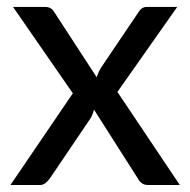

<svg xmlns="http://www.w3.org/2000/svg" viewBox="-20 -527 542 547"><path d="M107.9 -507.3Q126 -507.3 133.8 -493.7L255.4 -307.1Q261.7 -325.2 269 -335.9L374.5 -492.2Q383.8 -507.3 397.9 -507.3H484.9L314.5 -265.1L492.2 0H400.9Q382.3 0 372.1 -19.5L248 -214.4Q241.7 -193.8 236.3 -187.5L122.6 -19.5Q108.4 0 95.2 0H9.8L187.5 -261.2L17.1 -507.3Z"/></svg>

Font: Lato-Medium
Style: Regular
Weight: 500
Designer: Lukasz Dziedzic
Foundry: tyPoland Lukasz Dziedzic
Version: Version 2.006; 2014-01-15